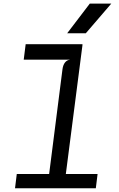

<svg xmlns="http://www.w3.org/2000/svg" viewBox="-20 -1016 640 1036"><path d="M443 -836.5H342.5L464.5 -996.5H580.5ZM236.5 -9.5 317 -641.5Q320 -665 330.5 -678.5Q341 -692 358.5 -694L326 -721L332.5 -773H425L326.5 -9.5ZM61 0 70.5 -77H506.5L497 0ZM108 -694 118.5 -777.5H425.5L403 -694Z"/></svg>

Font: Spline Sans Mono
Style: Italic
Weight: 400
Italic angle: -4°
Monospace: yes
Designer: Eben Sorkin, Mirko Velimirovic
Foundry: Sorkin Type
Version: Version 1.004